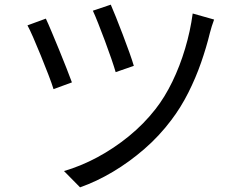

<svg xmlns="http://www.w3.org/2000/svg" viewBox="-20 -772 1040 825"><path d="M456 -752Q464 -734 478 -699Q492 -664 507.5 -623.5Q523 -583 536 -546.5Q549 -510 555 -489L477 -462Q471 -483 458.5 -519.5Q446 -556 431 -596Q416 -636 402 -671.5Q388 -707 379 -726ZM900 -688Q895 -675 890 -659Q885 -643 882 -631Q867 -569 844 -503Q821 -437 789 -373.5Q757 -310 716 -256Q665 -188 600.5 -132Q536 -76 465.5 -34Q395 8 324 33L255 -37Q327 -58 398 -96Q469 -134 533.5 -186.5Q598 -239 648 -303Q688 -354 720.5 -421Q753 -488 775.5 -563.5Q798 -639 808 -714ZM177 -692Q187 -671 202 -635Q217 -599 234 -558Q251 -517 265.5 -479.5Q280 -442 289 -418L210 -389Q203 -412 188 -451Q173 -490 155.5 -533Q138 -576 122.5 -611.5Q107 -647 98 -663Z"/></svg>

Font: Chiron Sans HK TT
Style: Regular
Weight: 400
Designer: Ryoko NISHIZUKA 西塚涼子 (kana, bopomofo & ideographs); Paul D. Hunt (Latin, Greek & Cyrillic); Sandoll Communications 산돌커뮤니
Foundry: Adobe
Version: Version 2.022;hotconv 1.0.109;makeotfexe 2.5.65596